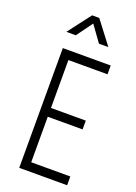

<svg xmlns="http://www.w3.org/2000/svg" viewBox="-182 -1060 798 1130"><g transform="rotate(20 217.0 -495.0)"><path d="M393 -750V-695H148V-395H366V-340H148V-55H393V0H93V-750ZM80 -847 189 -990H234L343 -847H284L212 -947L139 -847Z"/></g></svg>

Font: Mohave Light Light
Style: Regular
Weight: 300
Version: Version 2.003